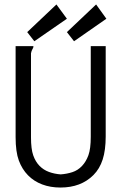

<svg xmlns="http://www.w3.org/2000/svg" viewBox="-20 -830 540 861"><path d="M50 -623H129Q130 -623 130 -621Q130 -617 125.5 -609.5Q121 -602 119 -591V-214Q119 -162 129 -133.5Q139 -105 157 -86.5Q175 -68 199.5 -59Q224 -50 252 -48Q280 -50 304.5 -58Q329 -66 347.5 -85.5Q366 -105 376.5 -134Q387 -163 387 -217V-623H454V-218Q454 -157 440.5 -115Q427 -73 399 -45Q371 -17 334 -3Q297 11 251 11Q206 11 169 -3Q132 -17 105.5 -44Q79 -71 64.5 -110Q50 -149 50 -215ZM411 -810 457 -746 312 -645 280 -686ZM233 -810 280 -746 134 -645 102 -686Z"/></svg>

Font: InconsolataGo
Style: Regular
Weight: 400
Designer: Raph Levien, Kirill Tkachev
Foundry: Cyreal
Version: Version 1.013